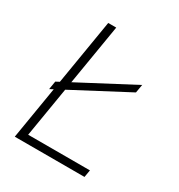

<svg xmlns="http://www.w3.org/2000/svg" viewBox="-172 -845 898 962"><g transform="rotate(30 277.0 -364.0)"><path d="M54.2 0 174.8 -727.5H221.2L107.4 -42H464.8L457.5 0ZM84 -292.5 91.8 -340.3 477.5 -543.5 469.2 -495.6Z"/></g></svg>

Font: Inter 18pt ExtraLight
Style: Italic
Weight: 250
Italic angle: -9.3988°
Designer: Rasmus Andersson
Foundry: rsms
Version: Version 4.001;git-66647c0bb